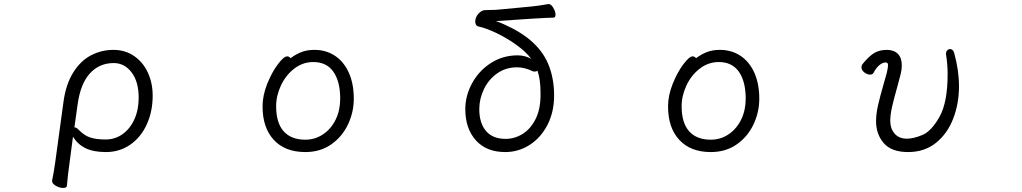

<svg xmlns="http://www.w3.org/2000/svg" viewBox="-20 -732 5040 947"><path d="M252 71 293 -229Q305 -317 341.5 -375Q378 -433 429.5 -459.5Q481 -486 539 -486Q597 -486 641 -456Q685 -426 709 -374.5Q733 -323 733 -260Q733 -182 704 -118.5Q675 -55 622.5 -18.5Q570 18 502 18Q441 18 402 -1Q363 -20 340 -58L322 79Q319 99 315.5 128.5Q312 158 310 184Q309 195 292 195Q274 195 255.5 184.5Q237 174 237 161V158Q245 121 252 71ZM369 -91Q395 -64 424.5 -54Q454 -44 501 -44Q547 -44 584 -70Q621 -96 642.5 -143Q664 -190 664 -250Q664 -329 629 -375Q594 -421 541 -421Q470 -421 423.5 -370Q377 -319 363 -218L347 -104Q357 -104 369 -91Z M1531 -486Q1588 -486 1632 -457Q1676 -428 1700.5 -373.5Q1725 -319 1725 -245Q1725 -179 1696.5 -118.5Q1668 -58 1614 -20Q1560 18 1486 18Q1386 18 1330.5 -42Q1275 -102 1275 -207Q1275 -261 1298 -318.5Q1321 -376 1350.5 -415Q1380 -454 1396 -454Q1406 -454 1413 -445Q1437 -463 1465 -474.5Q1493 -486 1531 -486ZM1658 -245Q1658 -330 1624.5 -378Q1591 -426 1525 -426Q1474 -426 1432 -394Q1390 -362 1366 -311Q1342 -260 1342 -208Q1342 -126 1379 -84.5Q1416 -43 1486 -43Q1534 -43 1573.5 -69.5Q1613 -96 1635.5 -142Q1658 -188 1658 -245Z M2720 -660Q2720 -645 2709 -645Q2689 -645 2606 -640L2426 -628Q2461 -616 2505.5 -593Q2550 -570 2587 -541Q2655 -486 2684 -416.5Q2713 -347 2713 -261Q2713 -179 2680 -115.5Q2647 -52 2592 -17Q2537 18 2472 18Q2379 18 2327 -40Q2275 -98 2275 -194Q2275 -260 2308.5 -321.5Q2342 -383 2401 -421Q2460 -459 2533 -459Q2569 -459 2600 -442Q2574 -477 2526.5 -511Q2479 -545 2428.5 -569Q2378 -593 2342 -601Q2333 -602 2328.5 -609Q2324 -616 2324 -625Q2324 -647 2339.5 -664Q2355 -681 2370 -682Q2382 -683 2402 -683Q2426 -683 2443 -685L2602 -700Q2634 -703 2685 -712H2687Q2698 -712 2709 -693.5Q2720 -675 2720 -660ZM2631 -383Q2625 -379 2617 -379Q2610 -379 2607 -381Q2567 -400 2531 -400Q2474 -400 2431.5 -369.5Q2389 -339 2366.5 -291.5Q2344 -244 2344 -194Q2344 -125 2377 -86Q2410 -47 2474 -47Q2518 -47 2557 -71Q2596 -95 2620.5 -142.5Q2645 -190 2646 -257V-275Q2646 -341 2631 -383Z M3531 -486Q3588 -486 3632 -457Q3676 -428 3700.5 -373.5Q3725 -319 3725 -245Q3725 -179 3696.5 -118.5Q3668 -58 3614 -20Q3560 18 3486 18Q3386 18 3330.5 -42Q3275 -102 3275 -207Q3275 -261 3298 -318.5Q3321 -376 3350.5 -415Q3380 -454 3396 -454Q3406 -454 3413 -445Q3437 -463 3465 -474.5Q3493 -486 3531 -486ZM3658 -245Q3658 -330 3624.5 -378Q3591 -426 3525 -426Q3474 -426 3432 -394Q3390 -362 3366 -311Q3342 -260 3342 -208Q3342 -126 3379 -84.5Q3416 -43 3486 -43Q3534 -43 3573.5 -69.5Q3613 -96 3635.5 -142Q3658 -188 3658 -245Z M4666 -490Q4680 -490 4686 -472Q4710 -386 4710 -306Q4710 -221 4681.5 -147Q4653 -73 4596.5 -27.5Q4540 18 4459 18Q4377 18 4339 -26Q4301 -70 4301 -134Q4301 -170 4310.5 -212Q4320 -254 4339 -320Q4347 -347 4354 -373Q4360 -399 4360 -409Q4360 -418 4357 -421Q4354 -424 4348 -424Q4333 -424 4317 -410.5Q4301 -397 4288 -372Q4283 -364 4272 -364Q4257 -364 4243 -375Q4229 -386 4229 -400Q4229 -410 4236 -418Q4266 -455 4292 -470.5Q4318 -486 4354 -486Q4389 -486 4408.5 -466.5Q4428 -447 4428 -409Q4428 -389 4422 -365L4406 -305Q4389 -245 4380 -205.5Q4371 -166 4371 -135Q4371 -98 4392.5 -73Q4414 -48 4453 -48Q4486 -48 4530 -66.5Q4574 -85 4614 -156Q4654 -227 4654 -368Q4654 -414 4646 -464V-468Q4646 -477 4652 -483.5Q4658 -490 4666 -490Z"/></svg>

Font: Iansui
Style: Regular
Weight: 400
Designer: But Ko / Fontworks Inc.
Foundry: zi-hi.com / Fontworks Inc.
Version: Version 1.002